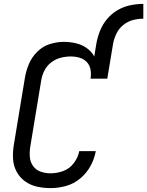

<svg xmlns="http://www.w3.org/2000/svg" viewBox="-20 -958 756 986"><path d="M240 8Q279 8 319 -3Q359 -14 392 -41.5Q425 -69 445 -106Q465 -143 472 -182H387Q381 -150 359.5 -121Q338 -92 305.5 -80Q273 -68 240 -68Q214 -68 190 -76Q166 -84 151 -104Q136 -124 133.5 -149.5Q131 -175 135 -202L192 -547Q196 -572 208.5 -596.5Q221 -621 243.5 -638Q266 -655 292 -661.5Q318 -668 343 -668Q367 -668 389 -661.5Q411 -655 426 -639Q441 -623 445 -600Q449 -577 445 -554H531L561 -735Q566 -761 578.5 -786.5Q591 -812 613.5 -830Q636 -848 662.5 -855Q689 -862 716 -862V-938Q683 -938 649 -931Q615 -924 584 -906Q553 -888 530 -860.5Q507 -833 494 -800.5Q481 -768 475 -735L464 -668Q450 -694 425 -711.5Q400 -729 369.5 -736Q339 -743 308 -743Q272 -743 235.5 -731.5Q199 -720 171 -692Q143 -664 128.5 -629.5Q114 -595 108 -559L51 -214Q45 -178 47 -142.5Q49 -107 65 -77Q81 -47 108.5 -27Q136 -7 170 0.5Q204 8 240 8Z"/></svg>

Font: Iosevka Sparkle Oblique
Style: Regular
Weight: 400
Italic angle: -9°
Designer: Belleve Invis
Foundry: Belleve Invis
Version: Version 4.5.0; ttfautohint (v1.8.3)